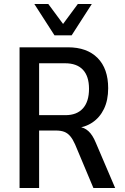

<svg xmlns="http://www.w3.org/2000/svg" viewBox="-20 -942 626 962"><path d="M78 0V-705H320Q416 -705 469 -651.5Q522 -598 522 -500Q522 -440 501 -396.5Q480 -353 442.5 -328Q405 -303 354 -299L358 -307L376 -306Q402 -304 423 -285Q444 -266 460 -227L557 0H448L356 -219Q345 -244 332 -259.5Q319 -275 302 -281.5Q285 -288 260 -288H176V0ZM176 -365H308Q365 -365 395.5 -399Q426 -433 426 -497Q426 -560 395.5 -592.5Q365 -625 306 -625H176ZM253 -765 152 -922H222L296 -822L370 -922H440L339 -765Z"/></svg>

Font: Nunito Sans 10pt Condensed SemiBold
Style: Regular
Weight: 600
Width: 3
Designer: Vernon Adams
Foundry: Vernon Adams
Version: Version 3.101;gftools[0.9.27]